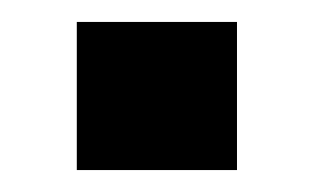

<svg xmlns="http://www.w3.org/2000/svg" viewBox="-20 -299 286 175"><path d="M50 -144V-279H196V-144Z"/></svg>

Font: Rokkitt SemiBold Black
Style: Regular
Weight: 900
Version: Version 3.103